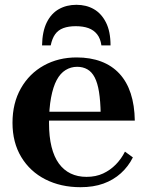

<svg xmlns="http://www.w3.org/2000/svg" viewBox="-20 -769 610 799"><path d="M298 -749Q257 -749 225 -731Q193 -713 174.5 -675.5Q156 -638 155 -580H191Q197 -609 209.5 -626.5Q222 -644 243.5 -652Q265 -660 295 -660Q326 -660 348 -652Q370 -644 384 -626.5Q398 -609 402 -580H440Q440 -638 421 -675.5Q402 -713 370.5 -731Q339 -749 298 -749ZM184 -257Q184 -200 194.5 -158Q205 -116 225 -88.5Q245 -61 274 -47Q303 -33 340 -33Q379 -33 409 -47Q439 -61 462 -84.5Q485 -108 500 -138L533 -114Q514 -76 483 -48Q452 -20 410.5 -5Q369 10 315 10Q233 10 169 -22.5Q105 -55 68.5 -115.5Q32 -176 32 -258Q32 -340 67 -401.5Q102 -463 162.5 -496.5Q223 -530 299 -530Q356 -530 401 -513Q446 -496 477 -462.5Q508 -429 524 -380Q540 -331 541 -267H117L116 -304H423L399 -295Q398 -349 392 -386.5Q386 -424 374 -447Q362 -470 343.5 -480.5Q325 -491 301 -491Q275 -491 253 -477.5Q231 -464 216 -436Q201 -408 192.5 -363Q184 -318 184 -257Z"/></svg>

Font: Roboto Serif 144pt SemiBold
Style: Regular
Weight: 600
Version: Version 1.008